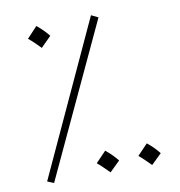

<svg xmlns="http://www.w3.org/2000/svg" viewBox="-79 -760 794 845"><g transform="rotate(-10 318.0 -337.5)"><path d="M95 12 414 -672 383 -687 66 0ZM145 -583 191 -629C177 -647 158 -666 138 -682L92 -633C113 -616 124 -604 145 -583ZM348 9 394 -36C380 -54 361 -73 341 -89L295 -41C316 -24 327 -11 348 9ZM534 9 580 -36C566 -54 547 -73 527 -89L481 -41C502 -24 513 -11 534 9Z"/></g></svg>

Font: Noto Sans Arabic UI Cn XLt
Style: Regular
Weight: 200
Width: 3
Designer: Monotype Design Team, Nadine Chahine and Nizar Qandah
Foundry: Monotype Imaging Inc.
Version: Version 2.010